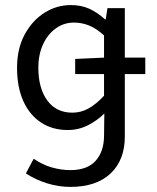

<svg xmlns="http://www.w3.org/2000/svg" viewBox="-20 -518 618 758"><path d="M276.8 -225.7V-285.3L390.7 -290.5H553.6V-225.7ZM257.4 219.9Q212.1 219.9 166.5 205.9Q120.9 191.9 82.2 166.7L112.9 108.8Q148.3 132.7 185.2 143.2Q222.1 153.6 257.4 153.6Q324 153.6 356.7 117.7Q389.5 81.8 390.7 21.6L391.9 -69.9Q364.4 -42.5 327.4 -23.6Q290.3 -4.7 247.7 -4.7Q187.1 -4.7 142 -34.3Q96.9 -63.8 72.1 -118.8Q47.3 -173.8 47.3 -250.1Q47.3 -326.1 77.4 -381.7Q107.5 -437.4 155.7 -467.7Q203.9 -498 259.4 -498Q300.3 -498 332.2 -483.6Q364.1 -469.2 394.7 -441.4H397.3L404.3 -486H472.8V21Q472.8 113.6 416.7 166.7Q360.5 219.9 257.4 219.9ZM265.7 -73.2Q299.7 -73.2 329.8 -90Q359.9 -106.8 390.7 -140.1V-378.2Q359.9 -406.2 331 -417.6Q302.2 -428.9 272.1 -428.9Q232.8 -428.9 200.9 -406.3Q169 -383.8 150.2 -343.5Q131.4 -303.2 131.4 -250.7Q131.4 -169.7 166.6 -121.5Q201.8 -73.2 265.7 -73.2Z"/></svg>

Font: SourceSans3VF
Style: Regular
Weight: 200
Designer: Paul D. Hunt
Foundry: Adobe
Version: Version 3.052;hotconv 1.1.0;makeotfexe 2.6.0